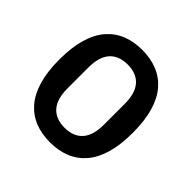

<svg xmlns="http://www.w3.org/2000/svg" viewBox="-147 -660 799 799"><g transform="rotate(45 253.0 -260.0)"><path d="M253 12Q203 12 163.5 -4Q124 -20 95.5 -53Q67 -86 52 -137.5Q37 -189 37 -260Q37 -331 52 -382.5Q67 -434 95.5 -467Q124 -500 163.5 -516Q203 -532 253 -532Q302 -532 342 -516Q382 -500 410.5 -467Q439 -434 454 -382.5Q469 -331 469 -260Q469 -189 454 -137.5Q439 -86 410.5 -53Q382 -20 342 -4Q302 12 253 12ZM253 -74Q305 -74 332.5 -105Q360 -136 360 -199V-321Q360 -384 332.5 -415Q305 -446 253 -446Q201 -446 173.5 -415Q146 -384 146 -321V-199Q146 -136 173.5 -105Q201 -74 253 -74Z"/></g></svg>

Font: IBM Plex Sans Condensed Medium
Style: Regular
Weight: 500
Width: 3
Designer: Mike Abbink, Paul van der Laan, Pieter van Rosmalen
Foundry: Bold Monday
Version: Version 1.3